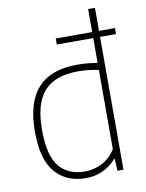

<svg xmlns="http://www.w3.org/2000/svg" viewBox="-90 -872 716 944"><g transform="rotate(-10 268.0 -399.5)"><path d="M530 -663H450.5V0H420.5L417.5 -59.5H413.5Q387.5 -28 348 -9.5Q308.5 9 261.5 9Q166.5 9 110.2 -55Q54 -119 54 -259Q54 -406 119.5 -477Q185 -548 313.5 -548Q362.5 -548 416.5 -539V-663H234.5V-693H416.5V-808H450.5V-693H530ZM416.5 -503.5Q395.5 -509 367.2 -512Q339 -515 312 -515Q200 -515 145 -454.8Q90 -394.5 90 -263Q90 -132.5 135.2 -78.2Q180.5 -24 263 -24Q308.5 -24 349.2 -45Q390 -66 416.5 -108.5Z"/></g></svg>

Font: Encode Sans Thin
Style: Regular
Weight: 250
Designer: Multiple Designers
Foundry: Impallari Type
Version: Version 2.000